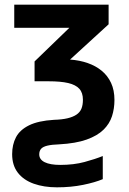

<svg xmlns="http://www.w3.org/2000/svg" viewBox="-20 -562 554 822"><path d="M224 240Q168 240 124.5 224.5Q81 209 56.5 177.5Q32 146 32 98Q32 57 48.5 25.5Q65 -6 104.5 -25.5Q144 -45 211 -49Q245 -50 268.5 -55.5Q292 -61 307 -71Q322 -81 328.5 -96.5Q335 -112 335 -135Q335 -165 319.5 -182Q304 -199 272 -206.5Q240 -214 188 -214H128V-299L277 -443H41V-542H445V-458L280 -307Q321 -304 355.5 -292Q390 -280 415.5 -259Q441 -238 455.5 -207Q470 -176 470 -134Q470 -97 459.5 -64.5Q449 -32 423 -6.5Q397 19 351 35.5Q305 52 233 56Q202 57 183 61.5Q164 66 156 75Q148 84 148 99Q148 121 171.5 132.5Q195 144 238 144Q296 144 342 131.5Q388 119 420 106V205Q387 219 335.5 229.5Q284 240 224 240Z"/></svg>

Font: Noto Sans Display SemiBold
Style: Regular
Weight: 600
Designer: Monotype Design Team
Foundry: Monotype Imaging Inc.
Version: Version 2.003